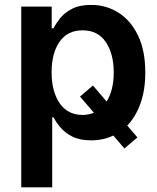

<svg xmlns="http://www.w3.org/2000/svg" viewBox="-20 -573 651 797"><path d="M68.2 204.5V-545.5H194.6V-455.3H202.1Q212 -475.1 229.9 -497.7Q247.9 -520.2 278.9 -536.4Q310 -552.6 358 -552.6Q421.2 -552.6 472.1 -520.2Q523.1 -487.9 553.1 -425.4Q583.1 -362.9 583.1 -272Q583.1 -198.9 563 -143.3Q543 -87.7 508.2 -51.8L550.4 -2.5L496.4 43.3L450.6 -10.3Q408.4 9.6 358.3 9.6Q311.4 9.6 280.5 -6Q249.6 -21.7 231 -43.9Q212.4 -66.1 202.1 -85.9H196.7V204.5ZM365.8 -218 422.6 -151.6Q452.1 -198.5 452.1 -272.7Q452.1 -349.1 419.4 -398.1Q386.7 -447.1 322.4 -447.1Q260.3 -447.1 227.3 -399.7Q194.2 -352.3 194.2 -272.7Q194.2 -193.5 227.6 -144.7Q261 -95.9 322.4 -95.9Q348 -95.9 369.7 -105.1L312.1 -172.2Z"/></svg>

Font: Inter UI Semi Bold
Style: Regular
Weight: 600
Designer: Rasmus Andersson
Foundry: rsms
Version: 3.2;8d6f07862